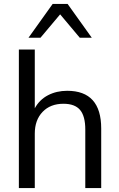

<svg xmlns="http://www.w3.org/2000/svg" viewBox="-20 -957 608 977"><path d="M76 0V-705H157V-406Q181 -450 224.5 -472.5Q268 -495 322 -495Q495 -495 495 -303V0H414V-298Q414 -366 387.5 -397.5Q361 -429 303 -429Q236 -429 196.5 -387.5Q157 -346 157 -277V0ZM125 -765 248 -937H324L447 -765H386L286 -884L186 -765Z"/></svg>

Font: Nunito Sans
Style: Regular
Weight: 400
Designer: Vernon Adams
Foundry: Vernon Adams
Version: Version 3.101; ttfautohint (v1.8.4.7-5d5b);gftools[0.9.27]